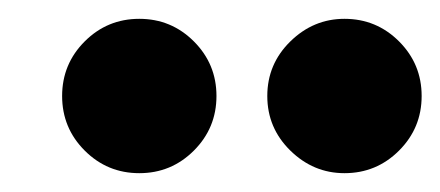

<svg xmlns="http://www.w3.org/2000/svg" viewBox="-20 -760 468 204"><path d="M186 -600Q162 -576 128 -576Q94 -576 70 -600Q46 -624 46 -658Q46 -692 70 -716Q94 -740 128 -740Q162 -740 186 -716Q210 -692 210 -658Q210 -624 186 -600ZM346 -576Q313 -576 288.5 -600Q264 -624 264 -658Q264 -692 288.5 -716Q313 -740 346 -740Q380 -740 404 -716Q428 -692 428 -658Q428 -624 404 -600Q380 -576 346 -576Z"/></svg>

Font: Oakes Grotesk Bold
Style: Italic
Weight: 700
Italic angle: -8°
Designer: Samuel Oakes
Foundry: Samuel Oakes
Version: Version 1.000;PS 001.000;hotconv 1.0.88;makeotf.lib2.5.64775